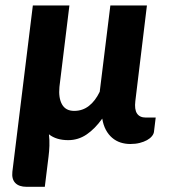

<svg xmlns="http://www.w3.org/2000/svg" viewBox="-20 -536 662 722"><path d="M241 -515.5 204 -213.5 203.5 -209Q199.5 -168 213.2 -143.5Q227 -119 259 -119Q290.5 -119 314.5 -137.8Q338.5 -156.5 355 -191L395 -515.5H532.5L489 -156.5Q485 -124.5 495.2 -109.2Q505.5 -94 527.5 -94H565.5L559 -40.5Q558 -32 551.2 -23.8Q544.5 -15.5 532.8 -9Q521 -2.5 505.2 1.5Q489.5 5.5 470 5.5Q450.5 5.5 433 -0.2Q415.5 -6 401.8 -17.8Q388 -29.5 378.2 -47.5Q368.5 -65.5 364.5 -90Q336.5 -51 305.2 -30Q274 -9 236.5 -9Q191.5 -9 164 -31Q166.5 -10 165.8 12Q165 34 162.5 53L148.5 166.5H80Q51.5 166.5 37.5 152Q23.5 137.5 26.5 110L103.5 -515.5Z"/></svg>

Font: Lato Heavy
Style: Italic
Weight: 800
Italic angle: -7°
Designer: Lukasz Dziedzic
Foundry: tyPoland Lukasz Dziedzic
Version: Version 2.007; 2014-02-27